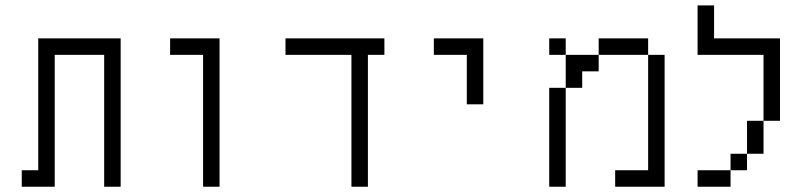

<svg xmlns="http://www.w3.org/2000/svg" viewBox="-20 -708 3040 728"><path d="M437.5 0H375V-500H187.5V0H62.5V-62.5H125V-562.5H437.5Z M812.5 0H750V-500H625V-562.5H812.5Z M1437.5 -500H1375V0H1312.5V-500H1062.5V-562.5H1437.5Z M1812.5 -312.5H1750V-500H1625V-562.5H1812.5Z M2125 -500H2062.5V-562.5H2125ZM2062.5 -375H2125V0H2062.5ZM2125 -500H2250V-437.5H2187.5V-375H2125ZM2250 -562.5H2437.5V-500H2250ZM2312.5 -62.5H2437.5V-500H2500V0H2312.5Z M2687.5 -562.5H2937.5V-250H2875V-500H2625V-687.5H2687.5ZM2625 -62.5H2750V0H2625ZM2750 -125H2812.5V-62.5H2750ZM2812.5 -250H2875V-125H2812.5Z"/></svg>

Font: 寒蝉点阵体 16px
Style: Regular
Weight: 400
Designer: Designed by Warren2060
Foundry: ChillType
Version: Version 1.000